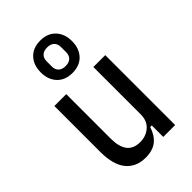

<svg xmlns="http://www.w3.org/2000/svg" viewBox="-244 -904 1006 1006"><g transform="rotate(-45 259.0 -400.5)"><path d="M357 -85H345Q331 -39 300 -13.5Q269 12 215 12Q146 12 107 -35Q68 -82 68 -178V-518H156V-187Q156 -128 179.5 -97Q203 -66 253 -66Q296 -66 326.5 -92.5Q357 -119 357 -167V-518H445V0H357ZM258 -573Q204 -573 173 -606Q142 -639 142 -693Q142 -747 173 -780Q204 -813 258 -813Q312 -813 343 -780Q374 -747 374 -693Q374 -639 343 -606Q312 -573 258 -573ZM258 -624Q283 -624 297 -637Q311 -650 311 -674V-712Q311 -736 297 -749Q283 -762 258 -762Q233 -762 219 -749Q205 -736 205 -712V-674Q205 -650 219 -637Q233 -624 258 -624Z"/></g></svg>

Font: IBM Plex Sans Condensed Text
Style: Regular
Weight: 450
Width: 3
Designer: Mike Abbink, Paul van der Laan, Pieter van Rosmalen
Foundry: Bold Monday
Version: Version 1.1